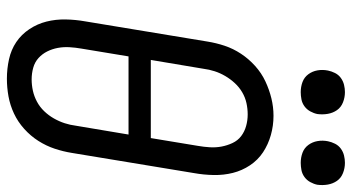

<svg xmlns="http://www.w3.org/2000/svg" viewBox="-246 -742 996 543"><g transform="rotate(90 251.5 -470.0)"><path d="M202 8Q174 8 147 2Q120 -4 98.5 -18.5Q77 -33 62 -55.5Q47 -78 40.5 -104Q34 -130 34.5 -158Q35 -186 40 -214L97 -559Q101 -584 109 -608Q117 -632 131.5 -654Q146 -676 166 -694Q186 -712 209.5 -723Q233 -734 257.5 -740Q282 -746 307 -746Q335 -746 361.5 -738.5Q388 -731 410 -716.5Q432 -702 447 -679.5Q462 -657 468.5 -631Q475 -605 474.5 -577Q474 -549 469 -521L412 -176Q408 -151 400 -127Q392 -103 378 -81Q364 -59 344 -41Q324 -23 300.5 -12Q277 -1 252 3.5Q227 8 202 8ZM370 -399 392 -532Q395 -549 396 -566Q397 -583 394 -599Q391 -615 384 -630Q377 -645 364.5 -654.5Q352 -664 336 -668.5Q320 -673 303 -673Q287 -673 271 -669.5Q255 -666 240.5 -657.5Q226 -649 214.5 -636.5Q203 -624 194.5 -609.5Q186 -595 181 -579.5Q176 -564 174 -548L149 -399ZM204 -62Q220 -62 236 -65.5Q252 -69 267 -77Q282 -85 294 -97.5Q306 -110 314.5 -125Q323 -140 328 -155.5Q333 -171 335 -187L360 -336H139L117 -203Q114 -186 113 -169Q112 -152 115 -136Q118 -120 125 -106Q132 -92 143.5 -81.5Q155 -71 171 -66.5Q187 -62 204 -62ZM440 -823Q425 -823 411.5 -828Q398 -833 389.5 -844.5Q381 -856 378.5 -870.5Q376 -885 379 -900Q381 -910 386 -920Q391 -930 400 -936.5Q409 -943 419.5 -945.5Q430 -948 440 -948Q455 -948 469 -942.5Q483 -937 491 -925.5Q499 -914 501.5 -899.5Q504 -885 502 -870Q500 -860 494.5 -850Q489 -840 480 -833.5Q471 -827 460.5 -825Q450 -823 440 -823ZM240 -823Q225 -823 211.5 -828Q198 -833 189.5 -844.5Q181 -856 178.5 -870.5Q176 -885 179 -900Q181 -910 186 -920Q191 -930 200 -936.5Q209 -943 219.5 -945.5Q230 -948 240 -948Q255 -948 269 -942.5Q283 -937 291 -925.5Q299 -914 301.5 -899.5Q304 -885 302 -870Q300 -860 294.5 -850Q289 -840 280 -833.5Q271 -827 260.5 -825Q250 -823 240 -823Z"/></g></svg>

Font: Iosevka Curly Slab Oblique
Style: Regular
Weight: 400
Italic angle: -9°
Monospace: yes
Designer: Belleve Invis
Foundry: Belleve Invis
Version: Version 11.1.0; ttfautohint (v1.8.3)